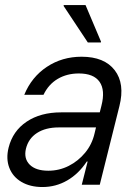

<svg xmlns="http://www.w3.org/2000/svg" viewBox="-20 -736 557 765"><path d="M149.2 9.2Q100 9.2 65.4 -11.2Q30.8 -31.7 17.1 -67.5Q3.3 -103.3 14.2 -147.5Q30.8 -214.2 86.3 -251.3Q141.7 -288.3 223.3 -288.3H377.5L384.2 -315Q400 -376.7 376.7 -410Q353.3 -443.3 294.2 -443.3Q246.7 -443.3 210 -421.7Q173.3 -400 153.3 -358.3H76.7Q105.8 -429.2 166.7 -469.6Q227.5 -510 305 -510Q395.8 -510 437.1 -456.2Q478.3 -402.5 455.8 -313.3L377.5 0H305.8L329.2 -92.5H325.8Q293.3 -43.3 247.9 -17.1Q202.5 9.2 149.2 9.2ZM172.5 -55.8Q215.8 -55.8 253.8 -75Q291.7 -94.2 319.2 -127.5Q346.7 -160.8 356.7 -204.2L362.5 -228.3H214.2Q161.7 -228.3 127.5 -206.2Q93.3 -184.2 83.3 -143.3Q74.2 -104.2 98.3 -80Q122.5 -55.8 172.5 -55.8ZM330 -566.7 233.3 -712.5 234.2 -715.8H320.8L382.5 -570L381.7 -566.7Z"/></svg>

Font: Funnel Sans Light Light
Style: Italic
Weight: 300
Italic angle: -14.036°
Version: Version 1.000